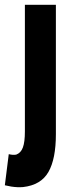

<svg xmlns="http://www.w3.org/2000/svg" viewBox="-77 -564 278 796"><path d="M154.7 -7.7Q154.7 94.8 123.8 149Q92.8 203.2 18.3 211.6Q6.9 212.5 -5.2 212Q-17.2 211.5 -30.2 209.5Q-43.1 207.4 -56.9 204.1L-40.7 75.1Q-31.5 77.3 -24.5 77.8Q-17.5 78.3 -10 77.1Q9.7 69.9 17.9 47.3Q26.2 24.7 26.2 -18.9V-544H154.7Z"/></svg>

Font: Georama ExtraCondensed Thin
Style: Regular
Weight: 100
Width: 2
Designer: Jean-Baptiste Levee
Foundry: Production Type
Version: Version 1.001